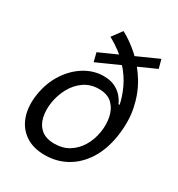

<svg xmlns="http://www.w3.org/2000/svg" viewBox="-184 -892 951 1025"><g transform="rotate(30 291.0 -380.0)"><path d="M541.5 -690.9 222.7 -548.3 209 -602.1 526.9 -744.6ZM243.7 11.7Q170.4 11.7 122.1 -22Q73.7 -55.7 54.2 -114.7Q34.7 -173.8 46.9 -249.5Q59.6 -326.7 98.4 -385.7Q137.2 -444.8 192.1 -478Q247.1 -511.2 307.6 -511.2Q348.6 -511.2 377 -497.3Q405.3 -483.4 423.1 -462.4Q440.9 -441.4 449.7 -420.4H456.5Q447.8 -465.3 424.1 -516.6Q400.4 -567.9 354.5 -618.4Q308.6 -668.9 232.4 -710.9L277.8 -772Q333 -742.7 384.5 -696Q436 -649.4 474.4 -586.2Q512.7 -522.9 529.1 -443.8Q545.4 -364.7 530.8 -270.5Q516.6 -180.7 476.1 -117.7Q435.5 -54.7 375.7 -21.5Q315.9 11.7 243.7 11.7ZM258.3 -66.4Q309.1 -66.4 347.4 -90.3Q385.7 -114.3 409.9 -155Q434.1 -195.8 441.9 -245.1Q449.7 -292 440.9 -336.4Q432.1 -380.9 403.1 -409.9Q374 -439 319.8 -439Q268.1 -439 229.5 -412.4Q190.9 -385.7 167.2 -342.8Q143.6 -299.8 135.3 -250Q127.4 -202.1 136.5 -160.2Q145.5 -118.2 175 -92.3Q204.6 -66.4 258.3 -66.4Z"/></g></svg>

Font: Inter Variable
Style: Italic
Weight: 400
Italic angle: -9.39999°
Designer: Rasmus Andersson
Foundry: rsms
Version: Version 4.001;git-9221beed3